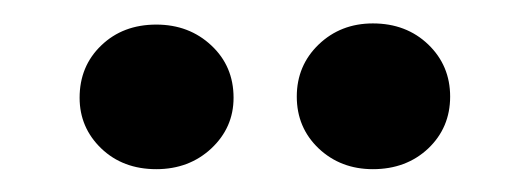

<svg xmlns="http://www.w3.org/2000/svg" viewBox="-20 -715 452 164"><path d="M298.5 -570.5Q271 -570.5 252.2 -588.2Q233.5 -606 233.5 -632.5Q233.5 -659 252.2 -677Q271 -695 298.5 -695Q327 -695 345.8 -677Q364.5 -659 364.5 -632.5Q364.5 -606 345.8 -588.2Q327 -570.5 298.5 -570.5ZM113.5 -570.5Q85 -570.5 66.5 -588.2Q48 -606 48 -631.5Q48 -658.5 66.5 -676.2Q85 -694 113.5 -694Q141.5 -694 160.5 -676.2Q179.5 -658.5 179.5 -631.5Q179.5 -606 160.5 -588.2Q141.5 -570.5 113.5 -570.5Z"/></svg>

Font: Karla SemiBold
Style: Regular
Weight: 600
Designer: Jonathan Pinhorn
Version: Version 2.004; ttfautohint (v1.8.4.7-5d5b);gftools[0.9.33]